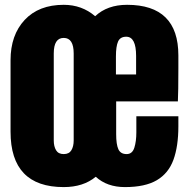

<svg xmlns="http://www.w3.org/2000/svg" viewBox="-20 -761 779 790"><path d="M242.2 8.8Q23.4 8.8 23.4 -219.2V-513.2Q23.4 -616.7 81.5 -679Q139.6 -741.2 242.2 -741.2Q316.9 -741.2 371.6 -694.3Q421.4 -741.2 502.9 -741.2Q713.9 -741.2 713.9 -533.2V-480Q713.9 -430.7 713.4 -396.5Q712.9 -362.3 711.9 -343.8H458V-208.5Q458 -167 467 -147Q476.1 -127 501 -127Q524.4 -127 532.7 -153.1Q541 -179.2 541 -216.3V-282.7H713.9V-241.2Q713.9 -159.2 693.6 -103.5Q673.3 -47.9 625.2 -19.5Q577.1 8.8 494.1 8.8Q420.4 8.8 374 -33.7Q322.8 8.8 242.2 8.8ZM457 -454.6H540V-530.8Q540 -609.9 499.5 -609.9Q474.6 -609.9 465.8 -590.1Q457 -570.3 457 -528.8ZM242.2 -127Q264.2 -127 273.7 -142.8Q283.2 -158.7 283.2 -183.1V-541Q283.2 -605 242.2 -605Q201.2 -605 201.2 -541V-183.1Q201.2 -158.7 210.7 -142.8Q220.2 -127 242.2 -127Z"/></svg>

Font: webenart
Style: Regular
Weight: 400
Designer: Vernon Adams
Foundry: Vernon Adams
Version: Version 2.116; ttfautohint (v1.8.3)